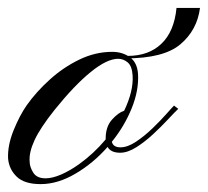

<svg xmlns="http://www.w3.org/2000/svg" viewBox="-20 -466 527 487"><path d="M83 1Q42 1 22.5 -17.8Q2.9 -36.6 0.5 -64Q-1 -97.2 14.4 -135.3Q29.8 -173.3 47.9 -199.2Q71.8 -232.9 106 -263.9Q140.1 -294.9 180.9 -314.7Q221.7 -334.5 264.6 -334.5Q290.5 -334.5 309.3 -321Q328.1 -307.6 330.1 -278.3Q332.5 -236.8 314 -191.2Q295.4 -145.5 263.7 -106.4Q267.1 -92.3 285.6 -92.3Q303.7 -92.3 325.2 -106.7Q346.7 -121.1 366.9 -140.6Q387.2 -160.2 401.9 -176.8Q416.5 -193.4 421.4 -198.2L432.1 -189.9Q422.9 -181.2 405.8 -162.8Q388.7 -144.5 367.9 -125.2Q347.2 -106 325.4 -92.3Q303.7 -78.6 284.7 -78.6Q261.2 -78.6 252.9 -93.3Q216.8 -52.2 171.6 -25.6Q126.5 1 83 1ZM95.7 -13.7Q112.8 -13.7 135.3 -23.4Q157.7 -33.2 180.2 -49.3Q217.8 -76.2 248 -112.3V-114.3Q248 -144.5 263.9 -162.4Q279.8 -180.2 294.9 -185.1Q318.8 -234.9 316.4 -274.4Q314.9 -298.3 304 -307.6Q293 -316.9 279.8 -316.9Q251.5 -316.9 210.2 -283.4Q168.9 -250 118.2 -187Q82 -141.6 67.6 -110.4Q53.2 -79.1 55.2 -56.2Q55.2 -43 64.2 -28.3Q73.2 -13.7 95.7 -13.7ZM298.3 -317.9 303.7 -324.2Q357.4 -324.2 389.6 -355.2Q421.9 -386.2 427.7 -445.8H487.3Q480 -389.6 437.7 -353.8Q395.5 -317.9 298.3 -317.9Z"/></svg>

Font: Pinyon Script
Style: Regular
Weight: 400
Designer: Nicole Fally, Eben Sorkin
Foundry: Sorkin Type Co.
Version: Version 1.008; ttfautohint (v1.8.4.7-5d5b)